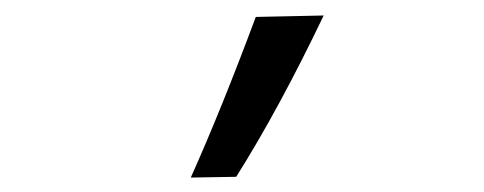

<svg xmlns="http://www.w3.org/2000/svg" viewBox="-20 -812 640 254"><path d="M292.5 -578.1 232.4 -577.1Q272.9 -667.5 318.4 -789.6L408.2 -791.5Q349.1 -668 292.5 -578.1Z"/></svg>

Font: Commissioner Flair
Style: Regular
Weight: 400
Designer: Kostas Bartsokas
Foundry: Kostas Bartsokas
Version: Version 1.000